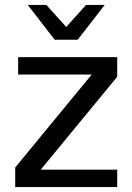

<svg xmlns="http://www.w3.org/2000/svg" viewBox="-20 -763 539 783"><path d="M458 0H42V-80L354 -459H54V-530H458V-450L146 -71H458ZM250 -653 331 -743H407L297 -601H203L93 -743H169Z"/></svg>

Font: AbakuTLSymSans
Style: Regular
Weight: 400
Version: Version 2007.05.04